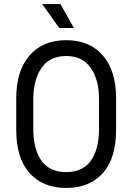

<svg xmlns="http://www.w3.org/2000/svg" viewBox="-20 -912 652 946"><path d="M306 14Q191 14 125.5 -59.5Q60 -133 60 -272V-428Q60 -563 125.5 -638.5Q191 -714 306 -714Q422 -714 487 -638.5Q552 -563 552 -428V-272Q552 -133 487 -59.5Q422 14 306 14ZM306 -64Q387 -64 427.5 -120Q468 -176 468 -278V-422Q468 -518 427.5 -577Q387 -636 306 -636Q225 -636 184.5 -577Q144 -518 144 -422V-278Q144 -176 184.5 -120Q225 -64 306 -64ZM272 -774 188 -892H278L344 -774Z"/></svg>

Font: Space Mono
Style: Regular
Weight: 400
Monospace: yes
Designer: Colophon Foundry + Benjamin Critton
Foundry: Colophon Foundry & Benjamin Critton
Version: Version 1.003; ttfautohint (v1.8.4.7-5d5b)